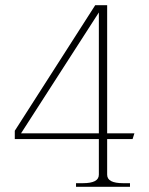

<svg xmlns="http://www.w3.org/2000/svg" viewBox="-20 -720 574 740"><path d="M273 -14H300Q330 -14 345.5 -22Q361 -30 361 -47V-184H37V-216L347 -700H393V-206H498L491 -184H393V-47Q393 -30 408.5 -22Q424 -14 454 -14H481V0H273ZM361 -206V-672L61 -206Z"/></svg>

Font: Taviraj Thin
Style: Regular
Weight: 100
Designer: Katatrad Team
Foundry: CadsonDemak
Version: Version 1.030